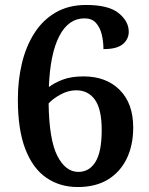

<svg xmlns="http://www.w3.org/2000/svg" viewBox="-20 -744 599 774"><path d="M293 10Q222 10 167.5 -27Q113 -64 82.5 -142Q52 -220 52 -343Q52 -421 68.5 -489.5Q85 -558 119 -611Q153 -664 205 -694Q257 -724 327 -724Q418 -724 458.5 -691Q499 -658 499 -616Q499 -586 475 -566Q451 -546 397 -546Q397 -577 390 -605.5Q383 -634 366.5 -652Q350 -670 321 -670Q256 -670 219 -598.5Q182 -527 177 -393Q199 -410 233 -423Q267 -436 317 -436Q408 -436 462.5 -381.5Q517 -327 517 -230Q517 -159 491 -105Q465 -51 415.5 -20.5Q366 10 293 10ZM296 -51Q340 -51 365 -91.5Q390 -132 390 -220Q390 -303 363 -341.5Q336 -380 287 -380Q255 -380 224 -363Q193 -346 176 -327Q178 -181 211 -116Q244 -51 296 -51Z"/></svg>

Font: Noto Serif Bengali
Style: Bold
Weight: 700
Designer: Juan Bruce, Universal Thirst, Indian Type Foundry and the Monotype Design Team.
Foundry: Monotype Imaging Inc.
Version: Version 2.003; ttfautohint (v1.8.4.7-5d5b)